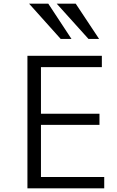

<svg xmlns="http://www.w3.org/2000/svg" viewBox="-20 -1030 640 1050"><path d="M130 -725H537V-663H204V-408H524V-347H204V-62H550V0H130ZM139 -1010H244L371 -817H312ZM290 -1010H394L522 -817H464Z"/></svg>

Font: JuliaMono Light
Style: Regular
Weight: 300
Monospace: yes
Designer: cormullion
Foundry: corm
Version: Version 0.054; ttfautohint (v1.8.4)